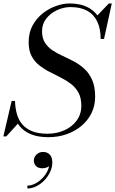

<svg xmlns="http://www.w3.org/2000/svg" viewBox="-48 -780 668 1112"><path d="M233 14.5Q174.5 14.5 134.2 -1.2Q94 -17 69.2 -45.5Q44.5 -74 32.8 -112.2Q21 -150.5 19.5 -195.5H39Q40 -154.5 49.8 -119.8Q59.5 -85 81.2 -59.5Q103 -34 138.8 -19.8Q174.5 -5.5 227.5 -5.5Q280.5 -5.5 325 -25.5Q369.5 -45.5 396.2 -82Q423 -118.5 423 -168Q423 -213 406.5 -243.2Q390 -273.5 362.8 -294.2Q335.5 -315 303 -331.2Q270.5 -347.5 238 -364.2Q205.5 -381 178.2 -402.8Q151 -424.5 134.5 -456.2Q118 -488 118 -535Q118 -591.5 141.2 -633.5Q164.5 -675.5 201 -703.8Q237.5 -732 278.5 -746Q319.5 -760 355 -760Q419 -760 463.5 -736Q508 -712 531.2 -666Q554.5 -620 554.5 -554.5H535Q535 -614 515.2 -655.2Q495.5 -696.5 456.8 -717.8Q418 -739 360 -739Q321 -739 283 -721.5Q245 -704 220.2 -672.8Q195.5 -641.5 195.5 -599.5Q195.5 -559 212.2 -532.8Q229 -506.5 256.2 -488.5Q283.5 -470.5 316.5 -455.5Q349.5 -440.5 382.2 -423Q415 -405.5 442.2 -380Q469.5 -354.5 486.2 -316Q503 -277.5 503 -219.5Q503 -167 481.5 -124Q460 -81 422.5 -50Q385 -19 336.2 -2.2Q287.5 14.5 233 14.5ZM-28.5 10 19.5 -195.5H39V-141.5Q44 -121.5 49.5 -104.2Q55 -87 62 -71L-11.5 10ZM535 -554.5 541 -598Q536.5 -621.5 530 -642.2Q523.5 -663 511.5 -686L582.5 -760H599.5L554.5 -554.5ZM110.5 311.5V295Q134 295 157.5 282.5Q181 270 200.2 249.2Q219.5 228.5 230 203.2Q240.5 178 238 152.5H254Q254 165 245.8 174.5Q237.5 184 224.5 189.2Q211.5 194.5 198 194.5Q172 194.5 160 181.2Q148 168 148 149.5Q148 136.5 155 125.2Q162 114 174.2 107Q186.5 100 201.5 100Q225 100 240 115Q255 130 255 161.5Q255 188.5 242.8 215Q230.5 241.5 209.8 263.5Q189 285.5 163.2 298.5Q137.5 311.5 110.5 311.5Z"/></svg>

Font: Bodoni Moda SC
Style: Italic
Weight: 400
Italic angle: -13°
Designer: Owen Earl
Foundry: indestructible type
Version: Version 2.005